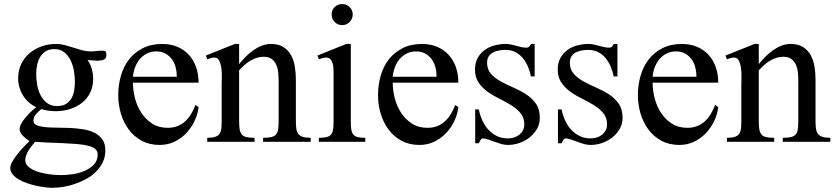

<svg xmlns="http://www.w3.org/2000/svg" viewBox="-20 -687 4043 930"><path d="M495.1 -419.4Q495.1 -404.8 484.9 -399.4Q474.6 -394 460.2 -393.3Q445.8 -392.6 430.2 -394.3Q414.6 -396 403.8 -396Q418.5 -376.5 424.8 -352.3Q431.2 -328.1 431.2 -304.7Q431.2 -266.1 416.3 -237.1Q401.4 -208 376 -188.2Q350.6 -168.5 317.9 -158.4Q285.2 -148.4 250 -148.4Q232.9 -148.4 215.1 -150.9Q197.3 -153.3 180.2 -158.7Q166.5 -147.9 154.3 -134Q142.1 -120.1 142.1 -102.5Q142.1 -87.4 157 -80.8Q171.9 -74.2 196.3 -71.5Q220.7 -68.8 252 -68.8Q283.2 -68.8 315.9 -67.4Q348.6 -65.9 379.9 -61.3Q411.1 -56.6 435.5 -44.9Q460 -33.2 475.1 -12.7Q490.2 7.8 490.2 42Q490.2 72.8 478 98.1Q465.8 123.5 445.8 143.8Q425.8 164.1 399.7 178.7Q373.5 193.4 344.7 203.4Q315.9 213.4 286.9 218Q257.8 222.7 231.9 222.7Q219.2 222.7 199 220.2Q178.7 217.8 156.2 212.9Q133.8 208 111.3 200.4Q88.9 192.9 70.8 182.1Q52.7 171.4 41.3 157.7Q29.8 144 29.8 126.5Q29.8 112.8 40.8 93.8Q51.8 74.7 66.9 56.4Q82 38.1 97.7 21.5L122.6 -3.9Q116.2 -7.8 108.2 -13.9Q100.1 -20 92.8 -27.3Q85.4 -34.7 80.3 -43Q75.2 -51.3 75.2 -60.1Q75.2 -74.2 84 -89.8Q92.8 -105.5 105.5 -120.1Q118.2 -134.8 131.8 -147.5Q145.5 -160.2 155.3 -168Q135.3 -177.2 118.9 -191.9Q102.5 -206.5 91.3 -224.9Q80.1 -243.2 74 -264.2Q67.9 -285.2 67.9 -307.1Q67.9 -346.2 83 -377.2Q98.1 -408.2 123.3 -429.4Q148.4 -450.7 181.6 -462.4Q214.8 -474.1 251.5 -474.1Q273.4 -474.1 294.4 -468.5Q315.4 -462.9 335.9 -456.1Q356.4 -449.2 377.2 -443.6Q397.9 -438 419.4 -438Q432.6 -438 446 -439.7Q459.5 -441.4 472.7 -441.4Q485.8 -441.4 490.5 -438.7Q495.1 -436 495.1 -419.4ZM342.8 -290.5Q342.8 -314 338.4 -341.6Q334 -369.1 322.8 -393.3Q311.5 -417.5 292 -433.3Q272.5 -449.2 243.2 -449.2Q217.8 -449.2 200.9 -438.2Q184.1 -427.2 174.1 -410.4Q164.1 -393.6 159.7 -372.1Q155.3 -350.6 155.3 -329.1Q155.3 -305.2 159.7 -277.8Q164.1 -250.5 175.8 -227.3Q187.5 -204.1 207 -188.7Q226.6 -173.3 256.8 -173.3Q282.7 -173.3 299.3 -183.3Q315.9 -193.4 325.7 -210Q335.4 -226.6 339.1 -247.6Q342.8 -268.6 342.8 -290.5ZM453.1 61.5Q453.1 51.3 449 43.9Q444.8 36.6 437.7 31.7Q430.7 26.9 421.6 23.4Q412.6 20 403.8 18.1Q384.8 13.2 351.3 10.5Q317.9 7.8 281.2 6.3L209 3.4Q173.3 2 149.9 0L134.8 18.6Q126.5 28.8 119.1 40.3Q111.8 51.8 107.2 64.2Q102.5 76.7 102.5 88.9Q102.5 104 112.5 115.2Q122.6 126.5 138.2 134.5Q153.8 142.6 173.6 147.9Q193.4 153.3 212.6 156.2Q231.9 159.2 249.3 160.2Q266.6 161.1 277.3 161.1Q299.8 161.1 330.3 157Q360.8 152.8 388.2 141.4Q415.5 129.9 434.3 110.6Q453.1 91.3 453.1 61.5Z M941.9 -168Q937.5 -131.8 921.4 -98.9Q905.3 -65.9 880.6 -40.5Q856 -15.1 823.7 0Q791.5 15.1 753.4 15.1Q704.1 15.1 666.3 -5.4Q628.4 -25.9 603.3 -60.1Q578.1 -94.2 565.4 -137.5Q552.7 -180.7 552.7 -225.1Q552.7 -275.4 565.7 -320.3Q578.6 -365.2 605 -399.2Q631.3 -433.1 671.6 -453.6Q711.9 -474.1 766.1 -474.1Q807.1 -474.1 839.8 -460Q872.6 -445.8 895.3 -420.9Q918 -396 929.9 -361.6Q941.9 -327.1 941.9 -286.6H624Q624 -249.5 634 -210.7Q644 -171.9 664.8 -140.4Q685.5 -108.9 717 -88.4Q748.5 -67.9 792 -67.9Q818.8 -67.9 839.8 -76.2Q860.8 -84.5 877.2 -99.6Q893.6 -114.7 905.8 -135Q918 -155.3 926.8 -178.7ZM836.4 -315.4Q836.4 -338.9 830.8 -360.8Q825.2 -382.8 813 -399.7Q800.8 -416.5 782 -427.2Q763.2 -438 737.3 -438Q711.4 -438 691.4 -427.7Q671.4 -417.5 657 -400.4Q642.6 -383.3 634.3 -361.1Q626 -338.9 624 -315.4Z M1254.4 0V-19.5Q1280.3 -19.5 1295.4 -23.4Q1310.5 -27.3 1318.1 -37.1Q1325.7 -46.9 1327.6 -63Q1329.6 -79.1 1329.6 -104V-292Q1329.6 -311.5 1327.9 -332.8Q1326.2 -354 1318.8 -371.6Q1311.5 -389.2 1296.9 -400.6Q1282.2 -412.1 1256.8 -412.1Q1238.8 -412.1 1222.2 -406.5Q1205.6 -400.9 1190.7 -391.8Q1175.8 -382.8 1162.8 -370.8Q1149.9 -358.9 1138.2 -346.7V-104Q1138.2 -80.1 1140.4 -63.7Q1142.6 -47.4 1149.9 -37.4Q1157.2 -27.3 1172.1 -23.4Q1187 -19.5 1212.9 -19.5V0H983.9V-19.5Q1008.8 -19.5 1022.9 -24.4Q1037.1 -29.3 1043.9 -39.6Q1050.8 -49.8 1052.2 -65.9Q1053.7 -82 1053.7 -104V-275.9Q1053.7 -286.6 1054.4 -308.6Q1055.2 -330.6 1052.7 -352.5Q1050.3 -374.5 1042.7 -391.4Q1035.2 -408.2 1018.6 -408.2Q1009.8 -408.2 1001 -405.8Q992.2 -403.3 983.9 -399.9L977.1 -418L1117.7 -474.1H1138.2V-376.5Q1152.3 -394 1169.4 -411.4Q1186.5 -428.7 1205.8 -442.6Q1225.1 -456.5 1247.1 -465.3Q1269 -474.1 1292.5 -474.1Q1329.6 -474.1 1353.3 -458.7Q1377 -443.4 1390.4 -418.5Q1403.8 -393.6 1408.4 -362.8Q1413.1 -332 1413.1 -300.8V-104Q1413.1 -82 1415 -65.9Q1417 -49.8 1424.1 -39.6Q1431.2 -29.3 1445.8 -24.4Q1460.4 -19.5 1484.9 -19.5V0Z M1524.4 0V-19.5Q1546.9 -19.5 1561 -22.7Q1575.2 -25.9 1582.8 -34.7Q1590.3 -43.5 1593 -57.6Q1595.7 -71.8 1595.7 -94.2V-339.8Q1595.7 -348.6 1594.7 -360.4Q1593.8 -372.1 1590.3 -382.8Q1586.9 -393.6 1579.6 -400.9Q1572.3 -408.2 1560.5 -408.2Q1551.8 -408.2 1542.7 -405.8Q1533.7 -403.3 1524.4 -399.9L1517.6 -418L1657.2 -474.1H1679.2V-94.2Q1679.2 -71.8 1681.9 -57.6Q1684.6 -43.5 1692.1 -34.7Q1699.7 -25.9 1713.4 -22.7Q1727.1 -19.5 1749.5 -19.5V0ZM1688.5 -617.2Q1688.5 -596.2 1673.8 -580.8Q1659.2 -565.4 1637.7 -565.4Q1616.2 -565.4 1601.3 -580.1Q1586.4 -594.7 1586.4 -617.2Q1586.4 -638.7 1601.3 -653.1Q1616.2 -667.5 1637.7 -667.5Q1658.2 -667.5 1673.3 -652.8Q1688.5 -638.2 1688.5 -617.2Z M2200.2 -168Q2195.8 -131.8 2179.7 -98.9Q2163.6 -65.9 2138.9 -40.5Q2114.3 -15.1 2082 0Q2049.8 15.1 2011.7 15.1Q1962.4 15.1 1924.6 -5.4Q1886.7 -25.9 1861.6 -60.1Q1836.4 -94.2 1823.7 -137.5Q1811 -180.7 1811 -225.1Q1811 -275.4 1824 -320.3Q1836.9 -365.2 1863.3 -399.2Q1889.6 -433.1 1929.9 -453.6Q1970.2 -474.1 2024.4 -474.1Q2065.4 -474.1 2098.1 -460Q2130.9 -445.8 2153.6 -420.9Q2176.3 -396 2188.2 -361.6Q2200.2 -327.1 2200.2 -286.6H1882.3Q1882.3 -249.5 1892.3 -210.7Q1902.3 -171.9 1923.1 -140.4Q1943.8 -108.9 1975.3 -88.4Q2006.8 -67.9 2050.3 -67.9Q2077.1 -67.9 2098.1 -76.2Q2119.1 -84.5 2135.5 -99.6Q2151.9 -114.7 2164.1 -135Q2176.3 -155.3 2185.1 -178.7ZM2094.7 -315.4Q2094.7 -338.9 2089.1 -360.8Q2083.5 -382.8 2071.3 -399.7Q2059.1 -416.5 2040.3 -427.2Q2021.5 -438 1995.6 -438Q1969.7 -438 1949.7 -427.7Q1929.7 -417.5 1915.3 -400.4Q1900.9 -383.3 1892.6 -361.1Q1884.3 -338.9 1882.3 -315.4Z M2594.7 -116.2Q2594.7 -85.9 2580.6 -62Q2566.4 -38.1 2544.4 -20.8Q2522.5 -3.4 2494.9 5.9Q2467.3 15.1 2439.9 15.1Q2423.8 15.1 2407 10.3Q2390.1 5.4 2374 -0.7Q2357.9 -6.8 2343.5 -11.7Q2329.1 -16.6 2317.4 -16.6Q2314.5 -16.6 2311.5 -13.7Q2308.6 -10.7 2306.4 -7.1Q2304.2 -3.4 2302.5 0.7Q2300.8 4.9 2299.3 6.8H2281.7V-157.2H2299.3Q2304.7 -129.9 2315.9 -104.5Q2327.1 -79.1 2345 -59.6Q2362.8 -40 2386.5 -28.3Q2410.2 -16.6 2439.9 -16.6Q2455.1 -16.6 2469.5 -21Q2483.9 -25.4 2494.9 -33.9Q2505.9 -42.5 2512.7 -55.2Q2519.5 -67.9 2519.5 -84.5Q2519.5 -116.7 2501.7 -138.4Q2483.9 -160.2 2457.3 -176.8Q2430.7 -193.4 2399.9 -208.3Q2369.1 -223.1 2342.5 -242.2Q2315.9 -261.2 2298.3 -286.9Q2280.8 -312.5 2280.8 -350.6Q2280.8 -382.8 2293.5 -405.8Q2306.2 -428.7 2326.7 -444.1Q2347.2 -459.5 2374.3 -466.8Q2401.4 -474.1 2429.2 -474.1Q2442.9 -474.1 2455.3 -471.4Q2467.8 -468.8 2480.5 -465.1Q2493.2 -461.4 2505.6 -458.7Q2518.1 -456.1 2530.8 -456.1Q2538.6 -456.1 2543.7 -461.4Q2548.8 -466.8 2551.8 -474.1H2569.8V-316.9H2551.8Q2546.9 -341.3 2537.1 -364.3Q2527.3 -387.2 2512.7 -405.3Q2498 -423.3 2477.1 -434.3Q2456.1 -445.3 2428.2 -445.3Q2413.1 -445.3 2397.5 -442.6Q2381.8 -439.9 2368.9 -433.3Q2356 -426.8 2347.7 -414.8Q2339.4 -402.8 2339.4 -383.3Q2339.4 -350.1 2358.4 -329.1Q2377.4 -308.1 2405.8 -292.5Q2434.1 -276.9 2467 -262.7Q2500 -248.5 2528.3 -230.2Q2556.6 -211.9 2575.7 -185.1Q2594.7 -158.2 2594.7 -116.2Z M2995.6 -116.2Q2995.6 -85.9 2981.4 -62Q2967.3 -38.1 2945.3 -20.8Q2923.3 -3.4 2895.8 5.9Q2868.2 15.1 2840.8 15.1Q2824.7 15.1 2807.9 10.3Q2791 5.4 2774.9 -0.7Q2758.8 -6.8 2744.4 -11.7Q2730 -16.6 2718.3 -16.6Q2715.3 -16.6 2712.4 -13.7Q2709.5 -10.7 2707.3 -7.1Q2705.1 -3.4 2703.4 0.7Q2701.7 4.9 2700.2 6.8H2682.6V-157.2H2700.2Q2705.6 -129.9 2716.8 -104.5Q2728 -79.1 2745.8 -59.6Q2763.7 -40 2787.4 -28.3Q2811 -16.6 2840.8 -16.6Q2856 -16.6 2870.4 -21Q2884.8 -25.4 2895.8 -33.9Q2906.7 -42.5 2913.6 -55.2Q2920.4 -67.9 2920.4 -84.5Q2920.4 -116.7 2902.6 -138.4Q2884.8 -160.2 2858.2 -176.8Q2831.5 -193.4 2800.8 -208.3Q2770 -223.1 2743.4 -242.2Q2716.8 -261.2 2699.2 -286.9Q2681.6 -312.5 2681.6 -350.6Q2681.6 -382.8 2694.3 -405.8Q2707 -428.7 2727.5 -444.1Q2748 -459.5 2775.1 -466.8Q2802.2 -474.1 2830.1 -474.1Q2843.8 -474.1 2856.2 -471.4Q2868.7 -468.8 2881.3 -465.1Q2894 -461.4 2906.5 -458.7Q2918.9 -456.1 2931.6 -456.1Q2939.5 -456.1 2944.6 -461.4Q2949.7 -466.8 2952.6 -474.1H2970.7V-316.9H2952.6Q2947.8 -341.3 2938 -364.3Q2928.2 -387.2 2913.6 -405.3Q2898.9 -423.3 2877.9 -434.3Q2856.9 -445.3 2829.1 -445.3Q2814 -445.3 2798.3 -442.6Q2782.7 -439.9 2769.8 -433.3Q2756.8 -426.8 2748.5 -414.8Q2740.2 -402.8 2740.2 -383.3Q2740.2 -350.1 2759.3 -329.1Q2778.3 -308.1 2806.6 -292.5Q2835 -276.9 2867.9 -262.7Q2900.9 -248.5 2929.2 -230.2Q2957.5 -211.9 2976.6 -185.1Q2995.6 -158.2 2995.6 -116.2Z M3459 -168Q3454.6 -131.8 3438.5 -98.9Q3422.4 -65.9 3397.7 -40.5Q3373 -15.1 3340.8 0Q3308.6 15.1 3270.5 15.1Q3221.2 15.1 3183.3 -5.4Q3145.5 -25.9 3120.4 -60.1Q3095.2 -94.2 3082.5 -137.5Q3069.8 -180.7 3069.8 -225.1Q3069.8 -275.4 3082.8 -320.3Q3095.7 -365.2 3122.1 -399.2Q3148.4 -433.1 3188.7 -453.6Q3229 -474.1 3283.2 -474.1Q3324.2 -474.1 3356.9 -460Q3389.6 -445.8 3412.4 -420.9Q3435.1 -396 3447 -361.6Q3459 -327.1 3459 -286.6H3141.1Q3141.1 -249.5 3151.1 -210.7Q3161.1 -171.9 3181.9 -140.4Q3202.6 -108.9 3234.1 -88.4Q3265.6 -67.9 3309.1 -67.9Q3335.9 -67.9 3356.9 -76.2Q3377.9 -84.5 3394.3 -99.6Q3410.6 -114.7 3422.9 -135Q3435.1 -155.3 3443.8 -178.7ZM3353.5 -315.4Q3353.5 -338.9 3347.9 -360.8Q3342.3 -382.8 3330.1 -399.7Q3317.9 -416.5 3299.1 -427.2Q3280.3 -438 3254.4 -438Q3228.5 -438 3208.5 -427.7Q3188.5 -417.5 3174.1 -400.4Q3159.7 -383.3 3151.4 -361.1Q3143.1 -338.9 3141.1 -315.4Z M3771.5 0V-19.5Q3797.4 -19.5 3812.5 -23.4Q3827.6 -27.3 3835.2 -37.1Q3842.8 -46.9 3844.7 -63Q3846.7 -79.1 3846.7 -104V-292Q3846.7 -311.5 3845 -332.8Q3843.3 -354 3835.9 -371.6Q3828.6 -389.2 3814 -400.6Q3799.3 -412.1 3773.9 -412.1Q3755.9 -412.1 3739.3 -406.5Q3722.7 -400.9 3707.8 -391.8Q3692.9 -382.8 3679.9 -370.8Q3667 -358.9 3655.3 -346.7V-104Q3655.3 -80.1 3657.5 -63.7Q3659.7 -47.4 3667 -37.4Q3674.3 -27.3 3689.2 -23.4Q3704.1 -19.5 3730 -19.5V0H3501V-19.5Q3525.9 -19.5 3540 -24.4Q3554.2 -29.3 3561 -39.6Q3567.9 -49.8 3569.3 -65.9Q3570.8 -82 3570.8 -104V-275.9Q3570.8 -286.6 3571.5 -308.6Q3572.3 -330.6 3569.8 -352.5Q3567.4 -374.5 3559.8 -391.4Q3552.2 -408.2 3535.6 -408.2Q3526.9 -408.2 3518.1 -405.8Q3509.3 -403.3 3501 -399.9L3494.1 -418L3634.8 -474.1H3655.3V-376.5Q3669.4 -394 3686.5 -411.4Q3703.6 -428.7 3722.9 -442.6Q3742.2 -456.5 3764.2 -465.3Q3786.1 -474.1 3809.6 -474.1Q3846.7 -474.1 3870.4 -458.7Q3894 -443.4 3907.5 -418.5Q3920.9 -393.6 3925.5 -362.8Q3930.2 -332 3930.2 -300.8V-104Q3930.2 -82 3932.1 -65.9Q3934.1 -49.8 3941.2 -39.6Q3948.2 -29.3 3962.9 -24.4Q3977.5 -19.5 4002 -19.5V0Z"/></svg>

Font: Simplified Naskh
Style: Regular
Weight: 400
Designer: SIL International
Foundry: Arabeyes
Version: 1.02_alpha